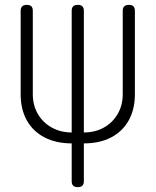

<svg xmlns="http://www.w3.org/2000/svg" viewBox="-20 -760 640 790"><path d="M300 10Q287 10 281 4Q275 -2 275 -15V-170Q211 -170 163.5 -194.5Q116 -219 90.5 -264.5Q65 -310 65 -372V-715Q65 -728 71.5 -734Q78 -740 90 -740Q103 -740 109 -734Q115 -728 115 -715V-372Q115 -327 135.5 -291.5Q156 -256 192.5 -235.5Q229 -215 275 -215V-715Q275 -728 281 -734Q287 -740 300 -740Q313 -740 319 -734Q325 -728 325 -715V-215Q372 -215 408 -235.5Q444 -256 464.5 -291.5Q485 -327 485 -372V-715Q485 -728 491.5 -734Q498 -740 510 -740Q523 -740 529 -734Q535 -728 535 -715V-372Q535 -310 509.5 -264.5Q484 -219 437 -194.5Q390 -170 325 -170V-15Q325 -2 319 4Q313 10 300 10Z"/></svg>

Font: Maple Mono NL Thin
Style: Regular
Weight: 250
Monospace: yes
Designer: subframe7536
Version: Version 7.000